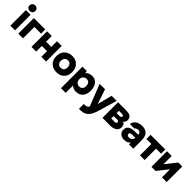

<svg xmlns="http://www.w3.org/2000/svg" viewBox="404 -2555 4589 4589"><g transform="rotate(45 2699.0 -260.0)"><path d="M62 0V-527H220V0ZM140 -575Q102 -575 72.5 -598.5Q43 -622 43 -667Q43 -699 57.5 -720.5Q72 -742 95 -754Q118 -766 142 -766Q180 -766 208.5 -740Q237 -714 237 -669Q237 -624 208 -599.5Q179 -575 140 -575Z M331 0V-527H716V-386H490V0Z M778 0V-527H937V-334H1113V-527H1272V0H1113V-191H937V0Z M1626 8Q1547 8 1485.5 -24Q1424 -56 1389 -116.5Q1354 -177 1354 -262Q1354 -349 1389.5 -410.5Q1425 -472 1486 -504.5Q1547 -537 1624 -537Q1702 -537 1762 -503.5Q1822 -470 1857 -408.5Q1892 -347 1892 -260Q1892 -175 1858.5 -115Q1825 -55 1765 -23.5Q1705 8 1626 8ZM1623 -139Q1666 -139 1690.5 -157Q1715 -175 1725.5 -203Q1736 -231 1736 -261Q1736 -291 1725.5 -321Q1715 -351 1690.5 -370.5Q1666 -390 1623 -390Q1581 -390 1556 -370.5Q1531 -351 1520 -321Q1509 -291 1509 -261Q1509 -230 1520 -202Q1531 -174 1556 -156.5Q1581 -139 1623 -139Z M1974 199V-527H2121L2129 -464Q2164 -506 2207 -521Q2250 -536 2297 -536Q2370 -536 2420 -500Q2470 -464 2496 -402Q2522 -340 2522 -263Q2522 -186 2496 -124.5Q2470 -63 2417 -27.5Q2364 8 2282 8Q2246 8 2217.5 -0.5Q2189 -9 2168 -22Q2147 -35 2133 -49V199ZM2254 -136Q2298 -136 2322 -155Q2346 -174 2356 -203Q2366 -232 2366 -261Q2366 -293 2355 -323.5Q2344 -354 2319 -373Q2294 -392 2251 -392Q2212 -392 2185.5 -373.5Q2159 -355 2145.5 -326Q2132 -297 2132 -264Q2132 -231 2145 -202Q2158 -173 2185 -154.5Q2212 -136 2254 -136Z M2627 246V83Q2668 83 2694.5 77.5Q2721 72 2739 59.5Q2757 47 2771 24L2554 -527H2737L2863 -153L2959 -527H3130L2993 -61Q2981 -18 2965.5 22Q2950 62 2930.5 97Q2911 132 2885.5 160Q2860 188 2827 207Q2800 223 2773.5 231Q2747 239 2712.5 242.5Q2678 246 2627 246Z M3177 0V-527H3451Q3485 -527 3518.5 -522Q3552 -517 3580 -502.5Q3608 -488 3625.5 -460.5Q3643 -433 3643 -386Q3643 -364 3636 -344Q3629 -324 3617 -309Q3605 -294 3591 -285Q3627 -270 3644.5 -240.5Q3662 -211 3662 -165Q3662 -118 3642.5 -86.5Q3623 -55 3591.5 -36Q3560 -17 3524.5 -8.5Q3489 0 3457 0ZM3336 -137H3448Q3466 -137 3479.5 -142Q3493 -147 3500.5 -156Q3508 -165 3508 -180Q3508 -191 3503.5 -198.5Q3499 -206 3490.5 -211Q3482 -216 3470 -218Q3458 -220 3444 -220H3336ZM3336 -320H3429Q3443 -320 3454.5 -322Q3466 -324 3474.5 -329.5Q3483 -335 3488 -343Q3493 -351 3493 -361Q3493 -376 3485.5 -384Q3478 -392 3464.5 -395Q3451 -398 3435 -398H3336Z M3907 8Q3873 8 3841.5 -2Q3810 -12 3784.5 -32Q3759 -52 3744.5 -82Q3730 -112 3730 -152Q3730 -209 3753.5 -242.5Q3777 -276 3817.5 -292.5Q3858 -309 3910 -314Q3962 -319 4018 -319H4068Q4068 -344 4058.5 -362.5Q4049 -381 4030 -392Q4011 -403 3983 -403Q3963 -403 3945.5 -397.5Q3928 -392 3916.5 -382.5Q3905 -373 3901 -359H3742Q3749 -406 3771.5 -439.5Q3794 -473 3827.5 -494Q3861 -515 3903 -525.5Q3945 -536 3989 -536Q4067 -536 4117.5 -507Q4168 -478 4193.5 -422Q4219 -366 4219 -283V0H4074L4073 -61Q4051 -35 4024.5 -19.5Q3998 -4 3969 2Q3940 8 3907 8ZM3955 -115Q3986 -115 4012 -129Q4038 -143 4054 -165Q4070 -187 4070 -212V-218H3973Q3954 -218 3938.5 -216Q3923 -214 3911.5 -208.5Q3900 -203 3893.5 -193.5Q3887 -184 3887 -169Q3887 -152 3895.5 -139.5Q3904 -127 3919.5 -121Q3935 -115 3955 -115Z M4445 0V-386H4277V-527H4773V-386H4603V0Z M4832 0V-527H4991V-245Q4997 -254 5003.5 -263Q5010 -272 5017 -279L5213 -527H5347V0H5188V-274Q5181 -263 5173 -253.5Q5165 -244 5157 -234L4972 0Z"/></g></svg>

Font: Onest ExtraBold
Style: Regular
Weight: 800
Designer: Dmitri Voloshin, Andrey Kudryavtsev
Foundry: Dmitri Voloshin, Andrey Kudryavtsev
Version: Version 1.000;gftools[0.9.33]